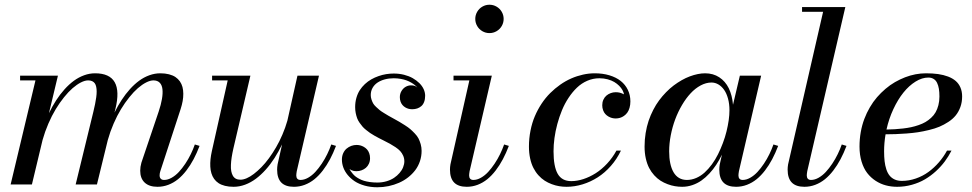

<svg xmlns="http://www.w3.org/2000/svg" viewBox="-20 -780 4109 812"><path d="M390 0H300L375 -308Q379.4 -326.1 382.2 -340.3Q385.1 -354.5 387 -368.6Q388.9 -382.8 388.8 -393.2Q388.8 -403.6 386.9 -412.8Q385 -422 380.8 -427.8Q376.6 -433.5 369.7 -436.8Q362.8 -440 353 -440Q339 -440 322 -431.3Q305 -422.6 287.1 -407.1Q269.1 -391.5 250.6 -368.4Q232.1 -345.4 215.6 -318.1Q199.1 -290.8 184.5 -257Q169.9 -223.2 160 -187.9L115 0H25L130 -440H65V-460H225L187 -301.2Q201.2 -330.6 217.5 -355.8Q233.8 -381 252.9 -402.2Q272 -423.4 292.3 -438.3Q312.6 -453.2 335.6 -461.6Q358.5 -470 382 -470Q505.2 -470 468 -319L464.2 -303.9Q478.5 -332.9 494.7 -357.6Q510.9 -382.4 529.8 -403.3Q548.8 -424.2 568.9 -438.9Q589.1 -453.6 611.9 -461.8Q634.8 -470 658 -470Q678.4 -470 694.6 -465.8Q710.9 -461.6 722.1 -454.1Q733.2 -446.5 740.8 -435.8Q748.2 -425 751.7 -412.1Q755.1 -399.1 755.2 -383.9Q755.4 -368.8 752.5 -352.6Q749.6 -336.5 744 -319L658 -56Q655 -47 655 -38Q655 -29.4 659.8 -24.2Q664.6 -19 674 -19Q689.6 -19 706 -28.3Q722.4 -37.6 736.5 -52.8Q750.6 -68 763.8 -87.8Q776.9 -107.5 786.9 -128.1Q796.9 -148.6 804 -169L824 -163Q812.4 -132.4 798.7 -106.6Q785 -80.8 768.2 -58.9Q751.4 -37.1 732.8 -22Q714.1 -6.9 691.9 1.6Q669.8 10 646 10Q610.9 10 591.9 -7.8Q573 -25.6 573 -58Q573 -74.5 578 -92L651 -308Q660.9 -337.4 664.9 -361.2Q669 -385 667 -402.8Q665 -420.6 655.4 -430.3Q645.9 -440 629 -440Q615.1 -440 598.1 -431.3Q581 -422.6 563.1 -407.1Q545.2 -391.5 526.8 -368.5Q508.2 -345.5 491.7 -318.2Q475.1 -290.9 460.5 -257.2Q445.9 -223.5 436 -188.2Z M1039 -460 967 -152Q962.4 -131.6 959.8 -114.8Q957.2 -97.9 956.6 -82.8Q955.9 -67.6 958 -56.3Q960.1 -45 964.8 -36.8Q969.5 -28.5 977.6 -24.2Q985.6 -20 997 -20Q1008.9 -20 1023.3 -26.2Q1037.8 -32.4 1053.5 -44.4Q1069.2 -56.4 1085.4 -72.8Q1101.6 -89.2 1117.5 -110.9Q1133.4 -132.6 1147.6 -157.1Q1161.9 -181.5 1174.3 -210.6Q1186.8 -239.6 1195.4 -269.8L1238 -460H1329L1235 -56Q1233 -44 1233 -38Q1233 -29.2 1237.4 -24.1Q1241.8 -19 1251 -19Q1266.6 -19 1283 -28.3Q1299.4 -37.6 1313.5 -52.8Q1327.6 -68 1340.8 -87.8Q1353.9 -107.5 1363.9 -128.1Q1373.9 -148.6 1381 -169L1401 -163Q1389.4 -132.4 1375.7 -106.6Q1362 -80.8 1345.2 -58.9Q1328.4 -37.1 1309.8 -22Q1291.1 -6.9 1268.9 1.6Q1246.8 10 1223 10Q1187.5 10 1169.8 -7.9Q1152 -25.9 1152 -63Q1152 -73 1154 -85L1172.9 -169.2Q1158.1 -138.4 1141 -111.6Q1123.9 -84.9 1103.7 -62.4Q1083.5 -39.9 1062 -23.9Q1040.5 -7.9 1016.4 1.1Q992.2 10 968 10Q947.6 10 931.4 5.9Q915.2 1.8 904.1 -5.6Q893 -12.9 885.4 -23.6Q877.9 -34.4 874.1 -47.1Q870.2 -59.8 869.4 -75.2Q868.6 -90.8 870.3 -106.8Q872 -122.9 876 -141L943 -440H877V-460Z M1745 -410Q1740.4 -415.2 1734.4 -420.2Q1728.5 -425.2 1719.2 -430.6Q1710 -436 1699.5 -439.9Q1689 -443.9 1674.8 -446.4Q1660.5 -449 1645 -449Q1625 -449 1607.5 -444.3Q1590 -439.6 1576.7 -430.8Q1563.4 -422 1555.7 -408.4Q1548 -394.8 1548 -378Q1548 -368.2 1551.1 -359.1Q1554.2 -349.9 1558 -342.9Q1561.8 -336 1570.6 -327.8Q1579.4 -319.6 1585 -314.9Q1590.6 -310.1 1603.7 -302.1Q1616.8 -294 1622.7 -290.6Q1628.6 -287.2 1644 -278.8Q1660.5 -269.6 1669 -264.8Q1677.5 -259.9 1692.3 -250.4Q1707.1 -241 1715.2 -233.9Q1723.4 -226.9 1733.9 -215.9Q1744.4 -205 1749.8 -194.6Q1755.1 -184.1 1759.1 -170.5Q1763 -156.9 1763 -142Q1763 -119 1755.9 -98Q1748.8 -77 1736.1 -60.2Q1723.4 -43.5 1705.9 -29.8Q1688.4 -16.1 1667.6 -7Q1646.9 2.1 1623.5 7.1Q1600.1 12 1576 12Q1547.2 12 1522.5 5.1Q1497.8 -1.8 1480.3 -13.3Q1462.9 -24.9 1450.4 -40Q1438 -55.1 1432 -71.7Q1426 -88.2 1426 -105Q1426 -119.8 1431.4 -131.9Q1436.9 -144 1445.8 -151.5Q1454.8 -159 1465.6 -163Q1476.5 -167 1488 -167Q1495.8 -167 1503.5 -165.1Q1511.2 -163.1 1518.8 -158.8Q1526.4 -154.4 1532.1 -148.1Q1537.9 -141.8 1541.4 -132.1Q1545 -122.5 1545 -111Q1545 -98.2 1540.2 -87.7Q1535.4 -77.1 1527.4 -70.3Q1519.4 -63.5 1509.2 -59.8Q1499 -56 1488 -56Q1480.8 -56 1475.1 -57.3Q1469.4 -58.6 1466.6 -60.1Q1463.9 -61.6 1461.4 -63.2Q1459 -64.8 1458 -65Q1461.2 -59.4 1464.1 -55.1Q1466.9 -50.9 1472.3 -44.6Q1477.8 -38.2 1483.7 -33.6Q1489.6 -29 1498.9 -23.9Q1508.2 -18.8 1518.9 -15.5Q1529.5 -12.2 1544.2 -10.1Q1559 -8 1576 -8Q1596.2 -8 1614.6 -13.4Q1633 -18.8 1646.5 -27.9Q1660 -37 1669.9 -48.6Q1679.9 -60.1 1684.9 -72.9Q1690 -85.6 1690 -98Q1690 -110.6 1685 -121.8Q1680 -132.9 1672.6 -141Q1665.2 -149.1 1652.6 -157.6Q1639.9 -166.1 1629.1 -172Q1618.2 -177.9 1601.9 -186.1Q1589.1 -192.5 1582.6 -195.9Q1576 -199.2 1564 -206Q1552 -212.8 1545.3 -217.5Q1538.6 -222.2 1528.7 -230.1Q1518.8 -237.9 1513.1 -244.7Q1507.4 -251.5 1500.6 -261Q1493.9 -270.5 1490.4 -280.1Q1486.9 -289.8 1484.4 -301.8Q1482 -313.9 1482 -327Q1482 -347.6 1487.2 -366Q1492.4 -384.4 1501.5 -398.5Q1510.6 -412.6 1523.2 -424.4Q1535.8 -436.1 1550.2 -444.3Q1564.6 -452.5 1580.8 -458.1Q1596.9 -463.8 1613 -466.4Q1629.1 -469 1645 -469Q1667.8 -469 1688.7 -463.8Q1709.6 -458.5 1725.6 -449.4Q1741.6 -440.2 1753.6 -428.4Q1765.5 -416.6 1771.8 -402.8Q1778 -389 1778 -375Q1778 -360.1 1773.7 -348.9Q1769.4 -337.6 1761.7 -331.1Q1754 -324.5 1744.3 -321.2Q1734.6 -318 1723 -318Q1715.4 -318 1708 -319.9Q1700.6 -321.8 1693.9 -325.9Q1687.1 -330 1682.1 -335.9Q1677 -341.8 1674 -350.3Q1671 -358.9 1671 -369Q1671 -383.4 1678 -395.1Q1685 -406.8 1695.7 -412.9Q1706.4 -419 1718 -419Q1725.2 -419 1730.5 -417.7Q1735.8 -416.4 1737.9 -414.9Q1740.1 -413.4 1742.1 -411.8Q1744 -410.2 1745 -410Z M1998.1 -669.9Q1990 -683.8 1990 -700Q1990 -716.2 1998.1 -730.1Q2006.1 -743.9 2019.9 -751.9Q2033.8 -760 2050 -760Q2066.2 -760 2080.1 -751.9Q2093.9 -743.9 2101.9 -730.1Q2110 -716.2 2110 -700Q2110 -683.8 2101.9 -669.9Q2093.9 -656.1 2080.1 -648.1Q2066.2 -640 2050 -640Q2033.8 -640 2019.9 -648.1Q2006.1 -656.1 1998.1 -669.9ZM2132 -163Q2120.4 -132.4 2106.7 -106.6Q2093 -80.8 2076.2 -58.9Q2059.4 -37.1 2040.8 -22Q2022.1 -6.9 1999.9 1.6Q1977.8 10 1954 10Q1918.5 10 1900.8 -7.9Q1883 -25.9 1883 -63Q1883 -73 1885 -85L1965 -440H1898V-460H2060L1966 -56Q1964 -44 1964 -38Q1964 -29.2 1968.4 -24.1Q1972.8 -19 1982 -19Q1997.6 -19 2014 -28.3Q2030.4 -37.6 2044.5 -52.8Q2058.6 -68 2071.8 -87.8Q2084.9 -107.5 2094.9 -128.1Q2104.9 -148.6 2112 -169Z M2619 -381Q2617.5 -389.8 2612.5 -398.9Q2607.5 -408 2598.6 -417.1Q2589.6 -426.1 2577.9 -433.2Q2566.2 -440.2 2549.8 -444.6Q2533.4 -449 2515 -449Q2488.1 -449 2463.7 -438.4Q2439.2 -427.8 2420.1 -409.4Q2400.9 -391.1 2384.6 -366.4Q2368.2 -341.8 2356.7 -313.7Q2345.1 -285.6 2337 -255.5Q2328.9 -225.4 2324.9 -196.1Q2321 -166.9 2321 -140Q2321 -75.8 2338.6 -44.9Q2356.2 -14 2396 -14Q2420.6 -14 2447.1 -22.6Q2473.5 -31.2 2498.9 -47.2Q2524.2 -63.2 2547.4 -88Q2570.6 -112.8 2587 -143H2606Q2589.1 -107.4 2563.5 -78.3Q2537.9 -49.2 2507.8 -30Q2477.8 -10.8 2443.9 -0.4Q2410.1 10 2376 10Q2360.2 10 2344.8 7.4Q2329.4 4.9 2313.4 -1.1Q2297.5 -7 2283.6 -15.9Q2269.6 -24.9 2257.2 -38.6Q2244.9 -52.2 2236.1 -69.4Q2227.2 -86.5 2222.1 -109.7Q2217 -132.9 2217 -160Q2217 -194.9 2223.6 -227.8Q2230.1 -260.8 2242 -288.6Q2253.9 -316.5 2270.4 -341.5Q2287 -366.5 2306.9 -386.3Q2326.8 -406.1 2349.5 -422Q2372.2 -437.9 2396.3 -448.4Q2420.4 -458.9 2445.4 -464.4Q2470.5 -470 2495 -470Q2529.1 -470 2557.3 -461.5Q2585.5 -453 2605.1 -437.6Q2624.6 -422.1 2635.3 -399.9Q2646 -377.8 2646 -351Q2646 -336.2 2642.4 -324Q2638.9 -311.8 2632.9 -303.6Q2626.9 -295.4 2618.8 -289.8Q2610.8 -284.1 2602 -281.6Q2593.2 -279 2584 -279Q2576.2 -279 2568.5 -280.9Q2560.8 -282.9 2553.2 -287.2Q2545.6 -291.6 2539.9 -297.9Q2534.1 -304.2 2530.6 -313.9Q2527 -323.5 2527 -335Q2527 -347.8 2531.8 -358.3Q2536.6 -368.9 2544.6 -375.7Q2552.6 -382.5 2562.8 -386.2Q2573 -390 2584 -390Q2593.4 -390 2600.9 -388.1Q2608.4 -386.1 2613.4 -383.6Q2618.5 -381.1 2619 -381Z M3271 -163Q3259.4 -132.4 3245.7 -106.6Q3232 -80.8 3215.2 -58.9Q3198.4 -37.1 3179.8 -22Q3161.1 -6.9 3138.9 1.6Q3116.8 10 3093 10Q3057.5 10 3039.8 -7.9Q3022 -25.9 3022 -63Q3022 -73 3024 -85L3033.2 -125.9Q3022 -102.9 3009.1 -83.2Q2996.2 -63.6 2980.1 -46.2Q2964 -28.8 2946.4 -16.5Q2928.9 -4.2 2907.9 2.9Q2887 10 2865 10Q2849.6 10 2834.4 7.4Q2819.2 4.9 2803.4 -1.1Q2787.5 -7 2773.4 -15.9Q2759.4 -24.9 2746.9 -38.6Q2734.4 -52.2 2725.4 -69.4Q2716.5 -86.5 2711.2 -109.8Q2706 -133 2706 -160Q2706 -189.4 2710.5 -217.2Q2715 -245.1 2723.1 -269.1Q2731.2 -293 2742.6 -315.1Q2753.9 -337.2 2767.6 -355.6Q2781.2 -373.9 2796.9 -389.9Q2812.5 -406 2829.1 -418.5Q2845.8 -431 2863 -440.8Q2880.2 -450.6 2897.4 -457Q2914.5 -463.4 2930.8 -466.7Q2947.1 -470 2962 -470Q2996.1 -470 3021.8 -453.2Q3047.5 -436.5 3062.1 -406.8Q3076.6 -377 3080 -337L3109 -460H3199L3105 -56Q3103 -44 3103 -38Q3103 -29.2 3107.4 -24.1Q3111.8 -19 3121 -19Q3136.6 -19 3153 -28.3Q3169.4 -37.6 3183.5 -52.8Q3197.6 -68 3210.8 -87.8Q3223.9 -107.5 3233.9 -128.1Q3243.9 -148.6 3251 -169ZM3065 -314Q3065 -340.6 3058.9 -362.9Q3052.8 -385.2 3042.4 -400Q3032 -414.8 3018.2 -422.9Q3004.4 -431 2989 -431Q2966.1 -431 2943.2 -418.7Q2920.2 -406.4 2900.8 -385.4Q2881.2 -364.4 2864.3 -335.7Q2847.4 -307 2835.5 -275.1Q2823.6 -243.1 2816.8 -208.1Q2810 -173 2810 -140Q2810 -112 2814.6 -89.8Q2819.2 -67.6 2828.4 -51.8Q2837.5 -35.9 2851.8 -27.4Q2866.1 -19 2885 -19Q2905.2 -19 2924.6 -27.4Q2943.9 -35.8 2960 -50.4Q2976.1 -65.1 2990.7 -84.9Q3005.2 -104.6 3016.6 -127.5Q3028 -150.4 3037.2 -175Q3046.5 -199.6 3052.5 -224.1Q3058.5 -248.5 3061.8 -271.4Q3065 -294.4 3065 -314Z M3560 -163Q3548.4 -132.4 3534.7 -106.6Q3521 -80.8 3504.2 -58.9Q3487.4 -37.1 3468.8 -22Q3450.1 -6.9 3427.9 1.6Q3405.8 10 3382 10Q3346.5 10 3328.8 -7.9Q3311 -25.9 3311 -63Q3311 -73 3313 -85L3461 -730H3372V-750H3555L3394 -56Q3392 -44 3392 -38Q3392 -29.2 3396.4 -24.1Q3400.8 -19 3410 -19Q3425.6 -19 3442 -28.3Q3458.4 -37.6 3472.5 -52.8Q3486.6 -68 3499.8 -87.8Q3512.9 -107.5 3522.9 -128.1Q3532.9 -148.6 3540 -169Z M3719 -140Q3719 -116.8 3721.1 -98.4Q3723.2 -80.1 3728.4 -64.1Q3733.6 -48.1 3742.1 -37.6Q3750.5 -27 3763.6 -21Q3776.6 -15 3794 -15Q3824.2 -15 3853.3 -25.1Q3882.4 -35.1 3906.6 -52.8Q3930.8 -70.5 3950.6 -93.4Q3970.5 -116.2 3985 -143H4004Q3991.9 -119.1 3975.8 -97.4Q3959.8 -75.8 3938.1 -55.9Q3916.4 -36.1 3891.8 -21.6Q3867.1 -7.1 3836.7 1.4Q3806.2 10 3774 10Q3749.1 10 3726.3 3.9Q3703.5 -2.1 3683.1 -15.4Q3662.6 -28.8 3647.6 -48.2Q3632.6 -67.6 3623.8 -96.4Q3615 -125.1 3615 -160Q3615 -191.5 3620.3 -221.4Q3625.6 -251.2 3635.4 -277Q3645.1 -302.8 3658.8 -326.1Q3672.4 -349.5 3689.1 -368.8Q3705.8 -388 3724.9 -404.2Q3744 -420.5 3764.9 -432.6Q3785.9 -444.6 3807.7 -453.1Q3829.5 -461.5 3851.9 -465.8Q3874.2 -470 3896 -470Q3924.2 -470 3947.3 -466.8Q3970.4 -463.5 3989.6 -456.2Q4008.8 -448.9 4021.8 -437.6Q4034.8 -426.4 4041.9 -409.8Q4049 -393.2 4049 -372Q4049 -347.9 4041.6 -327.4Q4034.1 -306.9 4021.9 -291.9Q4009.8 -276.9 3991.1 -264.6Q3972.5 -252.4 3953.1 -244.2Q3933.8 -236.1 3908.7 -230.1Q3883.6 -224 3861.9 -220.7Q3840.1 -217.4 3813.5 -215.4Q3786.9 -213.4 3767.6 -212.8Q3748.4 -212.1 3725.2 -212Q3719 -175.6 3719 -140ZM3906 -452Q3879.5 -452 3851.9 -434.9Q3824.4 -417.8 3800.8 -388.5Q3777.2 -359.2 3758.2 -318.5Q3739.2 -277.8 3729.1 -232.2Q3748.1 -232.6 3764.2 -233.5Q3780.4 -234.4 3799.2 -236.6Q3818 -238.8 3833.4 -242.1Q3848.9 -245.4 3865.1 -251Q3881.4 -256.6 3893.9 -263.9Q3906.5 -271.2 3917.9 -281.8Q3929.4 -292.2 3936.8 -305.2Q3944.2 -318.1 3948.6 -335.1Q3953 -352 3953 -372Q3953 -390.5 3950.7 -404.5Q3948.4 -418.5 3943.1 -429.5Q3937.8 -440.5 3928.4 -446.2Q3919.1 -452 3906 -452Z"/></svg>

Font: Bodoni* 11
Style: Italic
Weight: 400
Italic angle: -13°
Version: Version 1.002